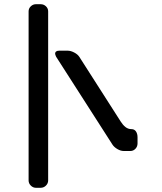

<svg xmlns="http://www.w3.org/2000/svg" viewBox="-20 -787 768 913"><path d="M151 106H173Q188 106 198.5 95.5Q209 85 209 71V-733Q209 -747 198.5 -757Q188 -767 173 -767H151Q137 -767 126.5 -757Q116 -747 116 -733V71Q116 85 126.5 95.5Q137 106 151 106ZM242 -531Q244 -523 247 -517L515 -99Q523 -87 538.5 -78Q554 -69 568 -69H600Q614 -69 624 -79.5Q634 -90 634 -105V-134Q634 -151 626.5 -162Q619 -173 605 -173Q589 -173 576.5 -183Q564 -193 554 -209L357 -517Q349 -529 332.5 -537.5Q316 -546 302 -546H262Q242 -546 242 -531Z"/></svg>

Font: WDXL Lubrifont JP N
Style: Regular
Weight: 400
Designer: [WDXL Lubrifont] Copyright 2020-2022 (c) NightFurySL2001, Skr-ZERO; [ZCOOL QingKe HuangYou] Copyright 2018-2022 (c) The 
Version: Version 2.001;hotconv 1.1.1;makeotfexe 2.6.0